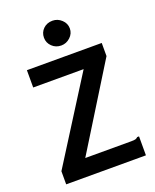

<svg xmlns="http://www.w3.org/2000/svg" viewBox="-150 -904 801 991"><g transform="rotate(-20 250.0 -409.0)"><path d="M39 -72 327 -528H50V-623H461V-551L178 -94H430Q447 -94 454 -96Q461 -98 467 -104H477V0H39ZM261 -682Q231 -682 210.5 -702Q190 -722 190 -750Q190 -779 210 -798.5Q230 -818 261 -818Q289 -818 310.5 -798Q332 -778 332 -750Q332 -722 310.5 -702Q289 -682 261 -682Z"/></g></svg>

Font: Ligconsolata
Style: Bold
Weight: 700
Monospace: yes
Designer: Raph Levien, Cyreal, Brenton Simpson
Foundry: Raph Levien, Cyreal, Google
Version: Version 3.001; ttfautohint (v1.8.2.53-6de2)